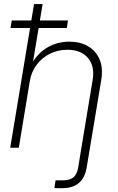

<svg xmlns="http://www.w3.org/2000/svg" viewBox="-20 -748 595 972"><path d="M295.4 204.6Q285.6 204.6 274.7 204.6Q263.7 204.6 255.4 204.1L261.2 165Q270 165 280.8 165Q291.5 165 298.3 165Q333.5 165 351.8 149.7Q370.1 134.3 376 99.1L392.1 0H435.5L418.9 99.1Q410.2 152.8 378.9 178.7Q347.7 204.6 295.4 204.6ZM130.9 -337.4 75.2 0H31.7L152.3 -727.5H195.8L142.6 -408.2H131.8Q152.8 -452.1 183.6 -480.7Q214.4 -509.3 252.2 -523.2Q290 -537.1 331.1 -537.1Q386.2 -537.1 426 -513.7Q465.8 -490.2 484.1 -447.3Q502.4 -404.3 492.7 -343.8L435.5 0H392.1L448.7 -341.3Q460.9 -412.6 425.5 -454.3Q390.1 -496.1 321.3 -496.1Q274.9 -496.1 234.6 -476.8Q194.3 -457.5 166.7 -421.6Q139.2 -385.7 130.9 -337.4ZM33.2 -606.4 39.6 -644.5H324.2L318.4 -606.4Z"/></svg>

Font: Inter 24pt ExtraLight
Style: Italic
Weight: 250
Italic angle: -9.3988°
Version: Version 4.001;git-66647c0bb